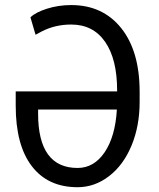

<svg xmlns="http://www.w3.org/2000/svg" viewBox="-20 -741 637 770"><path d="M291 9.8C336.9 9.8 379.2 -5.1 417.7 -34.9C456.3 -64.7 486.3 -105.7 507.8 -158C529.3 -210.2 540 -268.2 540 -332V-373C540 -481.4 515.4 -566.5 466.1 -628.2C416.7 -689.9 349.9 -720.7 265.6 -720.7C231.4 -720.7 199 -715.8 168.2 -706.1C137.5 -696.3 115.4 -684.7 102.1 -671.4L122.6 -601.6L147 -614.7C182.8 -633.3 222.3 -642.6 265.6 -642.6C324.2 -642.6 369.5 -619.5 401.6 -573.2C433.7 -527 449.7 -461.9 449.7 -377.9V-374.5H43V-317.4C43 -211.6 64.5 -130.6 107.7 -74.5C150.8 -18.3 211.9 9.8 291 9.8ZM291 -67.4C238.6 -67.4 199.1 -85.5 172.6 -121.8C146.1 -158.1 132.8 -212.6 132.8 -285.2V-301.8H448.7C444.5 -229.5 428.1 -172.4 399.7 -130.4C371.2 -88.4 335 -67.4 291 -67.4Z"/></svg>

Font: Roboto Condensed
Style: Regular
Weight: 400
Designer: Google
Version: Version 2.134; 2016